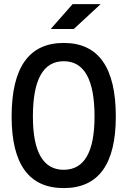

<svg xmlns="http://www.w3.org/2000/svg" viewBox="-20 -914 626 943"><path d="M293 9.8Q37.1 9.8 37.1 -341.8Q37.1 -703.1 293 -703.1Q548.8 -703.1 548.8 -341.8Q548.8 9.8 293 9.8ZM293 -80.1Q444.3 -80.1 444.3 -341.8Q444.3 -613.3 293 -613.3Q141.6 -613.3 141.6 -341.8Q141.6 -80.1 293 -80.1ZM229 -771.5 336.4 -893.6H474.1L342.3 -771.5Z"/></svg>

Font: Cascadia Code
Style: Regular
Weight: 400
Designer: Aaron Bell
Foundry: Saja Typeworks
Version: Version 2404.023